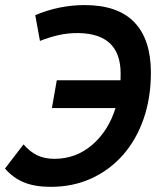

<svg xmlns="http://www.w3.org/2000/svg" viewBox="-21 -723 627 753"><path d="M178.2 9.8Q116.2 9.8 73.5 -7.6Q30.8 -24.9 -1.5 -62L71.3 -156.7Q96.7 -127.4 125.2 -113.8Q153.8 -100.1 192.4 -100.1Q276.4 -100.1 340.1 -154.5Q403.8 -209 432.1 -299.3H182.6L201.7 -408.2H451.7Q452.1 -421.4 452.1 -434.6Q452.1 -590.8 286.6 -593.3Q245.6 -593.8 208.5 -585.2Q171.4 -576.7 135.7 -562.5L117.2 -663.6Q165 -683.6 213.6 -693.4Q262.2 -703.1 310.5 -703.1Q441.4 -703.1 506.1 -635.5Q570.8 -567.9 570.8 -438Q570.8 -339.4 542.2 -257.1Q513.7 -174.8 461.2 -115.2Q408.7 -55.7 336.7 -22.9Q264.6 9.8 178.2 9.8Z"/></svg>

Font: Cascadia Mono NF SemiBold
Style: Italic
Weight: 600
Italic angle: -10°
Monospace: yes
Designer: Aaron Bell
Foundry: Saja Typeworks
Version: Version 2404.023; ttfautohint (v1.8.4)